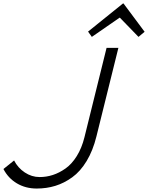

<svg xmlns="http://www.w3.org/2000/svg" viewBox="-64 -1089 863 1119"><path d="M626 -810.1 498 -293.9Q477.5 -210.9 440.9 -150.4Q404.3 -89.8 356.9 -55.7Q309.6 -21.5 258.5 -5.9Q207.5 9.8 149.9 9.8Q85 9.8 34.2 -20.5Q-16.6 -50.8 -43.9 -104L18.1 -153.8Q40 -110.8 80.3 -84Q120.6 -57.1 167 -57.1Q206.5 -57.1 244.1 -69.3Q281.7 -81.5 318.1 -107.2Q354.5 -132.8 383.5 -179.4Q412.6 -226.1 428.2 -289.1L557.1 -810.1ZM655.8 -1068.8 778.8 -903.8 743.2 -874 634.8 -985.8H632.8L471.2 -874L449.2 -904.8L652.8 -1068.8Z"/></svg>

Font: Sinkin Sans 300 Light Italic
Style: Regular
Weight: 300
Italic angle: -112°
Designer: Keith Bates
Foundry: K-Type
Version: Sinkin Sans (version 1.0)  by Keith Bates   •   © 2014   www